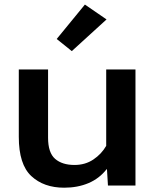

<svg xmlns="http://www.w3.org/2000/svg" viewBox="-20 -829 695 858"><path d="M64 -217.3Q64 -94.2 119.9 -42.2Q175.8 9.8 266.6 9.8Q327.1 9.8 375.5 -10.7Q423.8 -31.2 456.5 -72.8H458L462.4 0H585.4V-518.6H454.6V-177.2Q433.6 -140.6 397.2 -116.2Q360.8 -91.8 313 -91.8Q257.8 -91.8 226.3 -119.1Q194.8 -146.5 194.8 -213.4V-518.6H64ZM233.4 -654.8 300.8 -600.6 456.1 -742.2 359.4 -808.6Z"/></svg>

Font: Roboto Flex
Style: wght 600 wdth 140 opsz 13.0 GRAD 0.00 slnt 0.00 XTRA 468 XOPQ 96 YOPQ 79 YTLC 514 YTUC 712 YTAS 750 YTDE -203.00 YTFI 738
Weight: 600
Width: 8
Designer: Berlow after Robertson
Foundry: Google
Version: Version 3.100